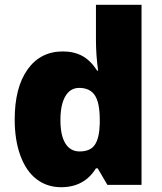

<svg xmlns="http://www.w3.org/2000/svg" viewBox="-20 -780 683 810"><path d="M237.8 9.8Q178.7 9.8 134.5 -23.9Q90.3 -57.6 66.2 -123Q42 -188.5 42 -275.9Q42 -410.6 96.2 -486.8Q150.4 -563 245.1 -563Q291.5 -563 326.4 -544.4Q361.3 -525.9 390.1 -481.9H394Q384.8 -546.9 384.8 -611.8V-759.8H577.1V0H433.1L392.1 -69.8H384.8Q335.4 9.8 237.8 9.8ZM315.9 -141.1Q361.8 -141.1 380.6 -169.9Q399.4 -198.7 400.9 -258.8V-273.9Q400.9 -347.2 379.9 -378.2Q358.9 -409.2 314 -409.2Q276.4 -409.2 255.6 -373.8Q234.9 -338.4 234.9 -272.9Q234.9 -208.5 255.9 -174.8Q276.9 -141.1 315.9 -141.1Z"/></svg>

Font: OpenSans-ExtraBold
Style: Regular
Weight: 800
Foundry: Ascender Corporation
Version: Version 1.10